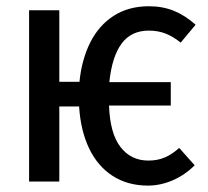

<svg xmlns="http://www.w3.org/2000/svg" viewBox="-20 -573 655 606"><path d="M545.6 -106.2 594.4 -51.3Q563.6 -20.5 524.9 -3.8Q486.2 12.8 447.2 12.8Q383.6 12.8 336.2 -17.4Q288.7 -47.7 261.5 -104.1Q234.4 -160.5 229.7 -236.9H167.2V0H71.8V-540.5H167.2V-314.9H230.8Q237.9 -385.6 265.1 -439.5Q292.3 -493.3 339.2 -523.3Q386.2 -553.3 450.3 -553.3Q492.8 -553.3 528.5 -539Q564.1 -524.6 597.4 -494.9L550.3 -438.5Q526.2 -457.9 502.3 -467.2Q478.5 -476.4 449.7 -476.4Q393.8 -476.4 363.6 -435.1Q333.3 -393.8 325.1 -313.8H519V-240H324.1Q327.2 -151.8 360.3 -109Q393.3 -66.2 448.2 -66.2Q477.4 -66.2 500.5 -76.2Q523.6 -86.2 545.6 -106.2Z"/></svg>

Font: Fira Code Fixed Retina
Style: Regular
Weight: 450
Monospace: yes
Designer: Carrois Corporate, Edenspiekermann AG, Nikita Prokopov
Foundry: Carrois Corporate, Edenspiekermann AG, Nikita Prokopov
Version: Version 5.002